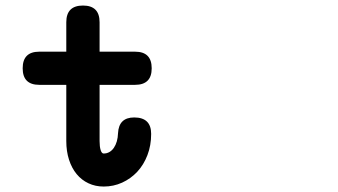

<svg xmlns="http://www.w3.org/2000/svg" viewBox="-20 -641 1244 707"><path d="M124.5 -328.6Q63.5 -328.6 63.5 -389.6Q63.5 -450.7 124.5 -450.7H224.1V-559.1Q224.1 -620.6 285.6 -620.6Q346.7 -620.6 346.7 -559.1V-450.7H477.5Q538.6 -450.7 538.6 -389.6Q538.6 -328.6 477.5 -328.6H346.7V-121.6Q346.7 -101.1 350.6 -88.4Q354.5 -75.7 361.8 -75.7Q373.5 -75.7 383.1 -81.3Q392.6 -86.9 399.4 -96.9Q406.2 -106.9 410.2 -120.6Q414.1 -134.3 414.6 -150.4Q417.5 -208.5 474.1 -208.5Q536.6 -208.5 536.6 -147.9Q536.6 -105.5 522.9 -69.8Q509.3 -34.2 485.4 -8.5Q461.4 17.1 429.7 31.5Q397.9 45.9 361.8 45.9Q331.1 45.9 305.7 33.9Q280.3 22 262.2 0Q244.1 -22 234.1 -53Q224.1 -84 224.1 -121.6V-328.6Z"/></svg>

Font: Erica Type
Style: Bold Italic
Weight: 700
Monospace: yes
Designer: Peter Wiegel
Foundry: Peter Wiegel
Version: Version 1.000 2010 initial release